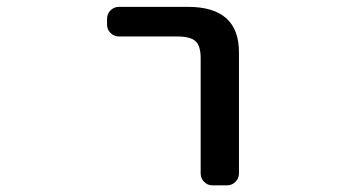

<svg xmlns="http://www.w3.org/2000/svg" viewBox="-20 -565 1040 563"><path d="M329.1 -458Q314.5 -458 304.2 -468.3Q293.9 -478.5 293.9 -492.2V-509.8Q293.9 -524.4 304.2 -534.7Q314.5 -544.9 329.1 -544.9H531.2Q681.6 -544.9 680.7 -410.2V-56.6Q680.7 -42 670.4 -31.7Q660.2 -21.5 645.5 -21.5H602.5Q588.9 -21.5 578.6 -31.7Q568.4 -42 568.4 -56.6V-394.5Q568.4 -430.7 553.2 -444.3Q538.1 -458 500 -458Z"/></svg>

Font: Gen Jyuu Gothic L Monospace Medium
Style: Regular
Weight: 500
Designer: [Source Han Sans]
Ryoko NISHIZUKA  (kana & ideographs); Paul D. Hunt (Latin, Greek & Cyrillic); Wenlong ZHANG  (bopomofo
Version: Version 1.002.20150607